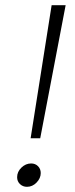

<svg xmlns="http://www.w3.org/2000/svg" viewBox="-20 -720 290 740"><path d="M179 -700H233L135 -187H98ZM46 -37Q46 -58 62.5 -74Q79 -90 100 -90Q116 -90 126.5 -79.5Q137 -69 137 -53Q137 -33 121 -16.5Q105 0 84 0Q68 0 57 -10.5Q46 -21 46 -37Z"/></svg>

Font: Niramit ExtraLight
Style: Italic
Weight: 200
Italic angle: -10°
Designer: Katatrad Aksorn Co.,Ltd.
Foundry: Cadson Demak Co.,Ltd.
Version: Version 1.000; ttfautohint (v1.6)